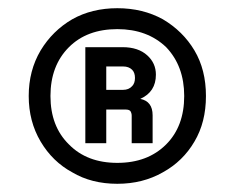

<svg xmlns="http://www.w3.org/2000/svg" viewBox="-20 -740 555 468"><path d="M377 -320Q328 -292 266 -292Q203 -292 156 -320Q108 -346 79 -395Q50 -444 50 -506Q50 -568 79 -617Q108 -665 156 -693Q204 -720 266 -720Q328 -720 377 -693Q426 -664 454 -617Q482 -570 482 -506Q482 -442 454 -395Q426 -347 377 -320ZM148 -388Q192 -343 266 -343Q340 -343 385 -388Q429 -432 429 -506Q429 -579 385 -625Q339 -669 266 -669Q192 -669 148 -625Q103 -580 103 -506Q103 -432 148 -388ZM286 -473H239V-391H233H194H188V-625H279Q317 -625 339 -605Q360 -586 360 -558Q360 -516 322 -499Q352 -493 352 -459V-391H346H307H301V-458Q301 -464 298 -469Q295 -473 286 -473ZM280 -578H239V-521H280Q294 -521 302 -530Q309 -537 309 -550Q309 -563 302 -570Q294 -578 280 -578Z"/></svg>

Font: Rilu
Style: Bold
Weight: 500
Designer: Alí Sinisterra
Foundry: Alí Sinisterra
Version: ""